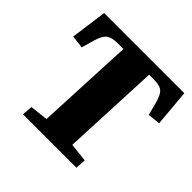

<svg xmlns="http://www.w3.org/2000/svg" viewBox="-176 -884 1057 1057"><g transform="rotate(45 352.5 -355.0)"><path d="M144 -61 249 -73 276 -645H229Q188 -645 166 -630Q144 -615 129 -566L107 -489L32 -498L61 -710H685L704 -495L631 -487L613 -557Q599 -611 579 -628Q559 -645 515 -645H476L450 -73L559 -61L555 0H139Z"/></g></svg>

Font: Literata 36pt ExtraBold
Style: Italic
Weight: 800
Italic angle: -2°
Designer: Latin by Veronika Burian and Jose Scaglione. Greek by Irene Vlachou. Cyrillic by Vera Evstafieva
Foundry: TypeTogether
Version: Version 3.002